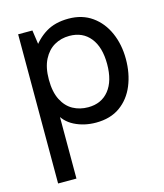

<svg xmlns="http://www.w3.org/2000/svg" viewBox="-111 -584 779 910"><g transform="rotate(-15 278.5 -129.0)"><path d="M61 242V-490H131L147 -378L122 -396Q153 -444 198.5 -472Q244 -500 310 -500Q377 -500 425 -466Q473 -432 498.5 -374Q524 -316 524 -245Q524 -174 500 -116Q476 -58 428.5 -24Q381 10 310 10Q252 10 204.5 -14Q157 -38 136 -87L151 -105V242ZM293 -70Q358 -70 395 -116Q432 -162 432 -245Q432 -328 395 -374Q358 -420 293 -420Q252 -420 219 -401Q186 -382 166 -343Q146 -304 146 -245Q146 -184 166 -145Q186 -106 219 -88Q252 -70 293 -70Z"/></g></svg>

Font: Cabin VF Beta
Style: Regular
Weight: 400
Designer: Pablo Impallari
Foundry: Pablo Impallari. http://www.impallari.com Igino Marini. http://www.ikern.com
Version: Version 2.200